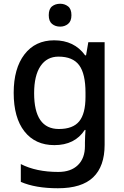

<svg xmlns="http://www.w3.org/2000/svg" viewBox="-20 -764 660 1024"><path d="M269 -549Q376 -549 434 -469H439L451 -539H538V8Q538 123 477 181.5Q416 240 289 240Q169 240 91 206V111Q132 132 182 142.5Q232 153 291 153Q358 153 395.5 116.5Q433 80 433 15V-4Q433 -16 434 -38Q435 -60 436 -71H432Q379 10 270 10Q168 10 110.5 -63Q53 -136 53 -269Q53 -399 110.5 -474Q168 -549 269 -549ZM292 -462Q230 -462 196 -411.5Q162 -361 162 -267Q162 -76 294 -76Q369 -76 402.5 -117Q436 -158 436 -248V-269Q436 -371 402 -416.5Q368 -462 292 -462ZM301 -744Q325 -744 343 -730Q361 -716 361 -683Q361 -651 343 -636.5Q325 -622 301 -622Q275 -622 257.5 -636.5Q240 -651 240 -683Q240 -716 257.5 -730Q275 -744 301 -744Z"/></svg>

Font: Noto Sans Lao Looped Medium
Style: Regular
Weight: 500
Designer: Mark Frömberg, Ben Mitchell
Foundry: The Fontpad Ltd
Version: Version 1.002; ttfautohint (v1.8.4.7-5d5b)